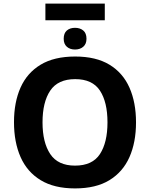

<svg xmlns="http://www.w3.org/2000/svg" viewBox="-20 -1040 836 1070"><path d="M738 -358Q738 -247 701.5 -164.5Q665 -82 590 -36Q515 10 398 10Q282 10 206.5 -36Q131 -82 94.5 -165Q58 -248 58 -359Q58 -470 94.5 -552Q131 -634 206.5 -679.5Q282 -725 399 -725Q515 -725 590 -679.5Q665 -634 701.5 -551.5Q738 -469 738 -358ZM217 -358Q217 -246 260 -181.5Q303 -117 398 -117Q495 -117 537 -181.5Q579 -246 579 -358Q579 -471 537 -535Q495 -599 399 -599Q303 -599 260 -535Q217 -471 217 -358ZM564 -1020V-927H233V-1020ZM398 -885Q426 -885 444 -870Q462 -855 462 -824Q462 -795 444 -779.5Q426 -764 398 -764Q370 -764 352.5 -779.5Q335 -795 335 -824Q335 -855 352.5 -870Q370 -885 398 -885Z"/></svg>

Font: Noto Sans IKEA
Style: Bold
Weight: 600
Designer: Monotype Design Team
Foundry: Monotype Imaging Inc.
Version: Version 2.001